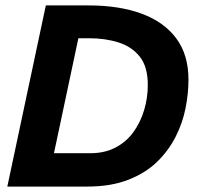

<svg xmlns="http://www.w3.org/2000/svg" viewBox="-20 -688 728 708"><path d="M7 0 149 -668H307Q420 -668 502.5 -637.5Q585 -607 630 -546.5Q675 -486 675 -394Q675 -345 664.5 -290.5Q654 -236 628 -184.5Q602 -133 559.5 -91.5Q517 -50 453 -25Q389 0 301 0ZM179 -123H313Q366 -123 406 -144Q446 -165 472 -201Q498 -237 511.5 -282Q525 -327 525 -375Q525 -442 495.5 -479Q466 -516 417 -531.5Q368 -547 309 -547H269Z"/></svg>

Font: Atkinson Hyperlegible Next
Style: Bold Italic
Weight: 700
Italic angle: -12°
Designer: Elliott Scott, Megan Eiswerth, Linus Boman, Theodore Petrosky, Letters from Sweden
Foundry: Applied Design Works, Letters from Sweden
Version: Version 2.001